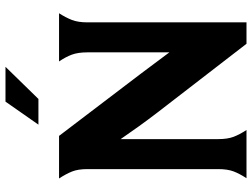

<svg xmlns="http://www.w3.org/2000/svg" viewBox="-132 -808 940 717"><g transform="rotate(-90 338.5 -450.0)"><path d="M31 0Q48 -26 56.5 -48.5Q65 -71 65 -106V-594Q65 -629 56 -651.5Q47 -674 30 -700H189L421 -395Q441 -368 461 -341.5Q481 -315 501 -288V-594Q501 -629 492.5 -652Q484 -675 467 -700H647Q631 -675 622 -652Q613 -629 613 -594V0H533L276 -333Q250 -367 225.5 -401Q201 -435 177 -470V-106Q177 -71 185.5 -48.5Q194 -26 211 0ZM317 -900H447L327 -777H231Z"/></g></svg>

Font: LT Museum
Style: Bold
Weight: 700
Designer: Daniel Lyons
Foundry: LyonsType
Version: Version 1.010